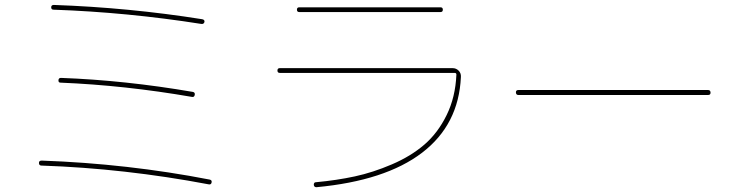

<svg xmlns="http://www.w3.org/2000/svg" viewBox="-20 -740 3040 789"><path d="M150.4 -59.6Q140.6 -59.6 140.1 -69.8Q139.6 -80.1 151.4 -80.1Q504.9 -67.4 841.8 -2Q851.6 0 849.6 9.8Q847.7 19.5 837.9 17.6Q492.2 -47.9 150.4 -59.6ZM230.5 -419.9Q494.1 -410.2 772.5 -362.3Q782.2 -360.4 780.3 -350.1Q778.3 -339.8 768.6 -341.8Q492.2 -389.6 228.5 -400.4Q219.7 -400.4 220.2 -410.2Q220.7 -419.9 230.5 -419.9ZM200.2 -700.2Q190.4 -700.2 190.4 -710Q190.4 -719.7 201.2 -719.7Q508.8 -709 810.5 -661.1Q821.3 -659.2 820.3 -650.4Q818.4 -640.6 807.6 -641.6Q503.9 -689.5 200.2 -700.2Z M1129.9 -440.4Q1120.1 -440.4 1120.1 -450.2Q1120.1 -460 1129.9 -460H1839.8Q1854.5 -460 1864.7 -449.7Q1875 -439.5 1874 -423.8Q1865.2 -227.5 1714.4 -112.3Q1563.5 2.9 1280.3 29.3Q1270.5 29.3 1269.5 19.5Q1269.5 8.8 1278.3 8.8Q1363.3 1 1438 -15.1Q1512.7 -31.2 1590.3 -64.5Q1668 -97.7 1723.6 -145.5Q1779.3 -193.4 1815.4 -267.1Q1851.6 -340.8 1855.5 -433.6Q1855.5 -439.5 1849.6 -440.4ZM1210 -690.4Q1200.2 -690.4 1200.2 -700.2Q1200.2 -710 1210 -710H1790Q1799.8 -710 1799.8 -700.2Q1799.8 -690.4 1790 -690.4Z M2110.4 -349.6Q2100.6 -349.6 2100.1 -359.9Q2099.6 -370.1 2110.4 -370.1H2889.6Q2899.4 -370.1 2899.9 -359.9Q2900.4 -349.6 2889.6 -349.6Z"/></svg>

Font: Rounded-X Mgen+ 1m thin
Style: Regular
Weight: 100
Designer: [Source Han Sans]
Ryoko NISHIZUKA  (kana & ideographs); Paul D. Hunt (Latin, Greek & Cyrillic); Wenlong ZHANG  (bopomofo
Version: Version 1.059.20150602